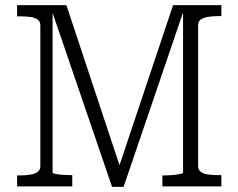

<svg xmlns="http://www.w3.org/2000/svg" viewBox="-20 -730 934 752"><path d="M47 0V-43H58Q82 -43 99.5 -46Q117 -49 127.5 -57Q138 -65 138 -79V-631Q138 -646 127.5 -653.5Q117 -661 99.5 -663.5Q82 -666 58 -666H47V-710H240L454 -65L441 -62L658 -710H847V-667H836Q814 -667 795.5 -664Q777 -661 766.5 -653.5Q756 -646 756 -631V-79Q756 -65 766.5 -57Q777 -49 795.5 -46.5Q814 -44 836 -44H847V0H616V-43H624Q640 -43 656.5 -44.5Q673 -46 685 -48.5Q697 -51 697 -54V-697L703 -699L464 2H419L179 -700L186 -697V-54Q186 -51 198.5 -48.5Q211 -46 228.5 -45Q246 -44 259 -44H263V0Z"/></svg>

Font: Roboto Serif SemiCondensed ExtraLight
Style: Regular
Weight: 250
Width: 4
Designer: Greg Gazdowicz
Foundry: Commercial Type
Version: Version 1.007